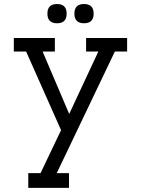

<svg xmlns="http://www.w3.org/2000/svg" viewBox="-20 -664 701 955"><path d="M397.9 -548.3Q350.1 -548.3 350.1 -596.2Q350.1 -644 397.9 -644Q445.8 -644 445.8 -596.2Q445.8 -548.3 397.9 -548.3ZM263.7 -548.3Q215.8 -548.3 215.8 -596.2Q215.8 -644 263.7 -644Q311.5 -644 311.5 -596.2Q311.5 -548.3 263.7 -548.3ZM120.6 270.5V197.3H181.6L283.7 -16.6L109.9 -407.7H48.8V-475.1H252.9V-407.7H191.9L324.2 -97.2L469.2 -407.7H408.2V-475.1H612.3V-407.7H551.3L262.2 197.3H323.2V270.5Z"/></svg>

Font: Eligible
Style: Regular
Weight: 500
Version: Version 1.1